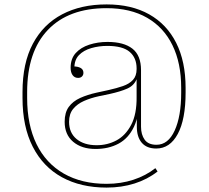

<svg xmlns="http://www.w3.org/2000/svg" viewBox="-20 -717 947 870"><path d="M688 -44Q645 -44 622.5 -70Q600 -96 600 -143V-192H599V-358H594L599 -385V-407L619 -399V-143Q619 -107 635.5 -84Q652 -61 689 -61Q742 -61 771.5 -125.5Q801 -190 801 -297V-310H821V-298Q821 -176 785.5 -110Q750 -44 688 -44ZM413 -42Q350 -42 311.5 -74.5Q273 -107 273 -165Q273 -207 291.5 -232.5Q310 -258 343 -273Q376 -288 417 -297L472 -309Q508 -317 537 -327Q566 -337 582.5 -355Q599 -373 599 -404L603 -358H599Q587 -329 556.5 -315.5Q526 -302 476 -291L428 -281Q391 -273 360.5 -259.5Q330 -246 311.5 -223.5Q293 -201 293 -165Q293 -115 327 -87Q361 -59 418 -59Q467 -59 508 -81Q549 -103 574.5 -151.5Q600 -200 599 -279H611Q612 -195 587 -142.5Q562 -90 517 -66Q472 -42 413 -42ZM334 -364Q318 -364 309 -376.5Q300 -389 300 -410Q300 -451 323 -476.5Q346 -502 384.5 -514.5Q423 -527 467 -527Q541 -527 580 -496.5Q619 -466 619 -399L599 -407Q599 -455 567.5 -482Q536 -509 466 -509Q428 -509 393.5 -499Q359 -489 338 -467.5Q317 -446 317 -409L313 -416Q333 -416 345.5 -409Q358 -402 358 -387Q358 -377 351.5 -370.5Q345 -364 334 -364ZM82 -300Q82 -431 129 -519Q176 -607 261.5 -652Q347 -697 463 -697Q576 -697 656 -652Q736 -607 778.5 -522.5Q821 -438 821 -319V-310H801V-319Q801 -431 761.5 -512Q722 -593 646.5 -636.5Q571 -680 463 -680Q291 -680 197 -581.5Q103 -483 103 -300ZM694 60Q648 96 589.5 114.5Q531 133 463 133Q346 133 260.5 86Q175 39 128.5 -52Q82 -143 82 -273V-300H103V-273Q103 -151 145.5 -64Q188 23 269 69.5Q350 116 463 116Q528 116 584.5 97.5Q641 79 684 45Z"/></svg>

Font: Montagu Slab 144pt Thin
Style: Regular
Weight: 250
Version: Version 1.000